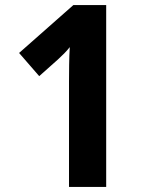

<svg xmlns="http://www.w3.org/2000/svg" viewBox="-20 -734 580 754"><path d="M397 0H251V-413Q251 -441 251.5 -478.5Q252 -516 254 -549Q243 -535 232 -524Q221 -513 207 -500L134 -435L55 -526L268 -714H397Z"/></svg>

Font: Noto Sans Lao UI SemCond
Style: Bold
Weight: 700
Width: 4
Designer: Monotype Design Team
Foundry: Monotype Imaging Inc.
Version: Version 2.000; ttfautohint (v1.8.4.7-5d5b)